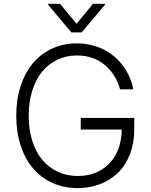

<svg xmlns="http://www.w3.org/2000/svg" viewBox="-20 -961 781 991"><path d="M599.8 -500Q578.8 -576.7 520.6 -625.7Q462.4 -674.7 376.4 -674.7Q323.2 -674.7 277.7 -653.4Q232.2 -632.1 199 -592.9Q165.8 -553.6 147 -494.7Q128.2 -435.7 128.2 -363.6Q128.2 -291.5 147 -232.8Q165.8 -174 199.4 -134.6Q233 -95.2 279.5 -73.9Q326 -52.6 381 -52.6Q481.5 -52.6 544.2 -117.4Q606.9 -182.2 608.3 -292.6H396.7V-352.3H672.9V-292.6Q672.9 -223.7 651.3 -166.7Q629.6 -109.7 590.9 -71.2Q552.2 -32.7 498.4 -11.4Q444.6 9.9 381 9.9Q310.4 9.9 251.4 -16.5Q192.5 -43 151.1 -91.3Q109.7 -139.6 86.8 -209.3Q63.9 -279.1 63.9 -363.6Q63.9 -447.8 87 -517.9Q110.1 -588.1 151.1 -636.2Q192.1 -684.3 250 -710.8Q307.9 -737.2 376.4 -737.2Q434.3 -737.2 485.4 -718.2Q536.6 -699.2 573.3 -666.5Q610.1 -633.9 634.6 -591.1Q659.1 -548.3 668 -500ZM290.1 -941.4 375 -838.4 459.9 -941.4H521.7V-936.4L401.6 -793.7H348.4L228.3 -936.4V-941.4Z"/></svg>

Font: Inter Light BETA
Style: Regular
Weight: 300
Designer: Rasmus Andersson
Foundry: rsms
Version: Version 3.011;git-f93a4a705